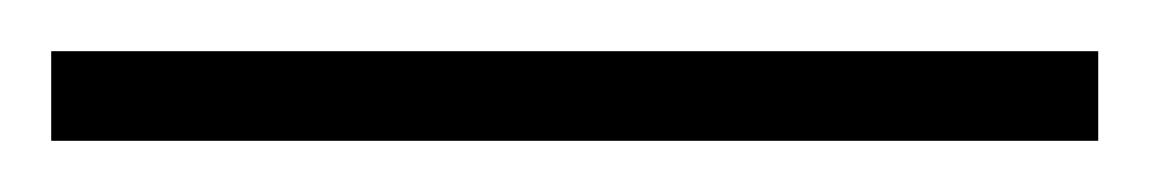

<svg xmlns="http://www.w3.org/2000/svg" viewBox="-20 -20 449 75"><path d="M0 0H409V35H0Z"/></svg>

Font: Brygada 1918 SemiBold
Style: Regular
Weight: 600
Designer: Mateusz Machalski | Borys Kosmynka | Przemek Hoffer
Foundry: NIEPODLEGLA 2018
Version: Version 3.006